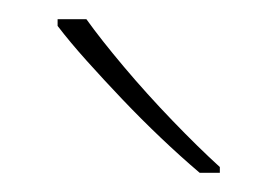

<svg xmlns="http://www.w3.org/2000/svg" viewBox="-20 -786 289 200"><path d="M70 -766Q85 -745 109 -716.5Q133 -688 160 -660Q187 -632 209 -612V-606H188Q168 -623 147.5 -642.5Q127 -662 107.5 -682.5Q88 -703 70.5 -722.5Q53 -742 40 -759V-766Z"/></svg>

Font: Noto Sans Symbols Thin
Style: Regular
Weight: 250
Version: Version 2.002